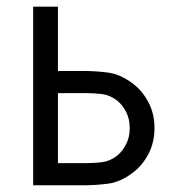

<svg xmlns="http://www.w3.org/2000/svg" viewBox="-20 -548 523 568"><path d="M437 -168.9Q437 -126 418.9 -92Q400.9 -58.1 373.5 -37.6Q336.4 -9.3 299.6 -4.6Q262.7 0 233.9 0H78.1V-528.3H151.4V-337.9H233.9Q262.7 -337.9 299.6 -333.3Q336.4 -328.6 373.5 -300.3Q400.9 -279.8 418.9 -245.8Q437 -211.9 437 -168.9ZM233.9 -65.4Q257.8 -65.4 281.2 -68.1Q304.7 -70.8 325.7 -86.9Q341.8 -99.6 352.8 -120.8Q363.8 -142.1 363.8 -168.9Q363.8 -196.3 352.8 -217.5Q341.8 -238.8 325.7 -251Q304.7 -267.1 281.2 -269.8Q257.8 -272.5 233.9 -272.5H151.4V-65.4Z"/></svg>

Font: Gidole
Style: Regular
Weight: 400
Version: Version 2.100; ttfautohint (v1.8.4.7-5d5b)